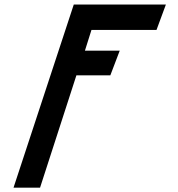

<svg xmlns="http://www.w3.org/2000/svg" viewBox="-20 -634 795 859"><path d="M722.2 -613.8 680.2 -500H389.2L359.9 -407.2H515.6L473.6 -296.9H321.8L159.2 205.6H40.5L310.1 -613.8Z"/></svg>

Font: Accordance
Style: Bold
Weight: 700
Version: Version 1.2 (build January 31, 2020) Miklal Software Solutio